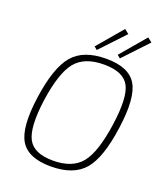

<svg xmlns="http://www.w3.org/2000/svg" viewBox="-163 -1017 987 1140"><g transform="rotate(20 331.0 -447.0)"><path d="M457 -884 313 -731 294 -747 429 -906ZM603 -884 459 -731 440 -747 575 -906ZM386 -702Q529 -702 577 -621Q625 -540 597 -343Q570 -145 502.5 -66.5Q435 12 292 12Q149 12 100 -68.5Q51 -149 79 -347Q107 -544 174.5 -623Q242 -702 386 -702ZM385 -665Q261 -665 204 -594.5Q147 -524 121 -343Q97 -165 134.5 -95Q172 -25 292 -25Q415 -25 472 -95.5Q529 -166 555 -347Q581 -527 544 -596Q507 -665 385 -665Z"/></g></svg>

Font: Exo 2.0 Extra Light
Style: Italic
Weight: 250
Italic angle: -8°
Designer: Natanael Gama
Version: Version 1.001;PS 001.001;hotconv 1.0.70;makeotf.lib2.5.58329